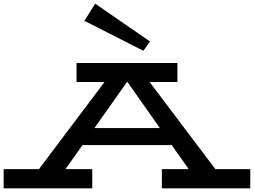

<svg xmlns="http://www.w3.org/2000/svg" viewBox="-30 -1031 1390 1051"><path d="M1340 -105V0H856V-105H1003L910 -237H422L328 -105H475V0H-10V-105H183L542 -582H389V-686H941V-582H789L1149 -105ZM845 -330 668 -582H665L487 -330ZM491 -1011 432 -917 755 -753 791 -804Z"/></svg>

Font: BioRhyme Expanded
Style: Bold
Weight: 700
Width: 7
Designer: Aoife Mooney
Foundry: Aoife Mooney Type
Version: Version 1.000